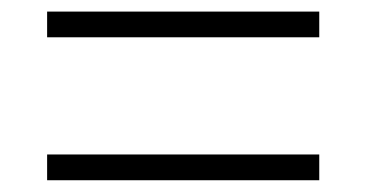

<svg xmlns="http://www.w3.org/2000/svg" viewBox="-20 -510 626 328"><path d="M60.5 -202.1V-246.1H525.4V-202.1ZM60.5 -446.3V-490.2H525.4V-446.3Z"/></svg>

Font: Cascadia Code NF ExtraLight
Style: Regular
Weight: 200
Monospace: yes
Designer: Aaron Bell
Foundry: Saja Typeworks
Version: Version 2404.023; ttfautohint (v1.8.4)